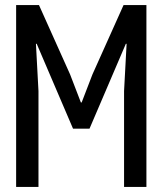

<svg xmlns="http://www.w3.org/2000/svg" viewBox="-20 -736 640 756"><path d="M43.5 0V-716H133.5L256 -443L298.5 -332.5H301.5L344 -443L466.5 -716H556.5V0H468.5V-377.5L478.5 -563.5H475.5L332.5 -229.5H267.5L124.5 -563.5H121.5L131.5 -377.5V0Z"/></svg>

Font: Google Sans Code
Style: Regular
Weight: 400
Monospace: yes
Designer: Google Sans Code Authors
Foundry: Google LLC
Version: Version 6.000